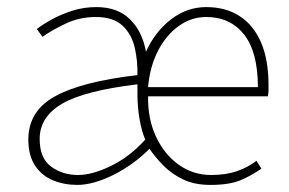

<svg xmlns="http://www.w3.org/2000/svg" viewBox="-20 -510 816 542"><path d="M198 12Q161 12 129.5 -1Q98 -14 79 -42.5Q60 -71 60 -116Q60 -197 136 -238.5Q212 -280 368 -298Q369 -337 360.5 -375Q352 -413 326 -437.5Q300 -462 250 -462Q204 -462 163.5 -442.5Q123 -423 100 -406L84 -428Q99 -440 125 -454.5Q151 -469 183.5 -479.5Q216 -490 252 -490Q312 -490 347 -455.5Q382 -421 392 -364Q418 -421 463 -455.5Q508 -490 562 -490Q617 -490 656.5 -464.5Q696 -439 717 -390Q738 -341 738 -270Q738 -263 738 -255Q738 -247 736 -238H398Q397 -174 420.5 -124Q444 -74 484.5 -45Q525 -16 576 -16Q617 -16 648 -26.5Q679 -37 704 -56L718 -34Q691 -15 659.5 -1.5Q628 12 574 12Q530 12 498 -3Q466 -18 442.5 -41.5Q419 -65 402 -90Q356 -44 299.5 -16Q243 12 198 12ZM200 -16Q241 -16 294 -42Q347 -68 390 -116Q380 -139 374 -173.5Q368 -208 368 -244V-272Q218 -254 155 -217Q92 -180 92 -118Q92 -63 124.5 -39.5Q157 -16 200 -16ZM398 -264H708Q708 -363 669 -412.5Q630 -462 562 -462Q520 -462 484.5 -436.5Q449 -411 426 -366.5Q403 -322 398 -264Z"/></svg>

Font: Source Sans 3
Style: Regular
Weight: 200
Designer: Paul D. Hunt
Foundry: Adobe
Version: Version 3.046;hotconv 1.0.118;makeotfexe 2.5.65603